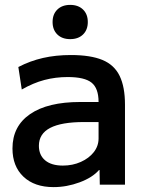

<svg xmlns="http://www.w3.org/2000/svg" viewBox="-20 -755 593 785"><path d="M199 10Q121 10 76 -32.5Q31 -75 31 -148Q31 -239 103 -288.5Q175 -338 308 -338H383Q383 -394 354.5 -417Q326 -440 257 -440Q207 -440 161.5 -428Q116 -416 69 -389L55 -481Q103 -506 155.5 -518Q208 -530 270 -530Q350 -530 398.5 -510Q447 -490 469 -445Q491 -400 491 -327V0H388L387 -60H385Q358 -29 305.5 -9.5Q253 10 199 10ZM237 -78Q277 -78 310.5 -93Q344 -108 363.5 -133Q383 -158 383 -189V-256H323Q231 -256 185 -232Q139 -208 139 -159Q139 -121 164.5 -99.5Q190 -78 237 -78ZM267 -595Q234 -595 214.5 -614Q195 -633 195 -665Q195 -697 214.5 -716Q234 -735 267 -735Q300 -735 319.5 -716Q339 -697 339 -665Q339 -633 319.5 -614Q300 -595 267 -595Z"/></svg>

Font: M PLUS 2 Medium
Style: Regular
Weight: 500
Designer: Coji Morishita
Foundry: UNDERFOREST DESIGN
Version: Version 1.001